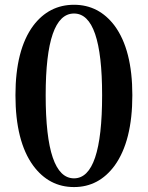

<svg xmlns="http://www.w3.org/2000/svg" viewBox="-20 -758 610 794"><path d="M286.1 15.6Q182.6 15.6 117.2 -73.2Q43.9 -173.8 43.9 -364.3Q43.9 -551.8 117.2 -651.4Q182.6 -738.3 286.1 -738.3Q388.7 -738.3 454.1 -651.4Q527.3 -551.8 527.3 -364.3Q527.3 -174.8 454.1 -73.2Q388.7 15.6 286.1 15.6ZM286.1 -20.5Q402.3 -20.5 402.3 -364.3Q402.3 -702.1 286.1 -702.1Q168.9 -702.1 168.9 -364.3Q168.9 -20.5 286.1 -20.5Z"/></svg>

Font: Bpmf GenYo Min B
Style: B
Weight: 700
Foundry: But Ko
Version: Version 1.320